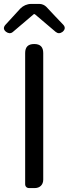

<svg xmlns="http://www.w3.org/2000/svg" viewBox="-27 -957 350 977"><path d="M193 -366V-687C193 -718 178 -733 147 -733C116 -733 101 -718 101 -687V-20C101 -8 109 0 121 0H147H150C176 0 193 -17 193 -43ZM254 -874 209 -922C200 -931 187 -937 174 -937H147H131C111 -937 91 -928 77 -914L0 -830C-11 -817 -9 -805 4 -795C15 -787 27 -785 38 -794L145 -885H150L256 -795C267 -786 278 -786 290 -794C304 -805 307 -818 295 -831Z"/></svg>

Font: GenSenRounded2 TW R
Style: Regular
Weight: 400
Version: Version 2.100;PS 2.1;hotconv 16.6.51;makeotf.lib2.5.65220 DE